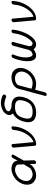

<svg xmlns="http://www.w3.org/2000/svg" viewBox="1556 -2365 1040 4192"><g transform="rotate(-90 2076.0 -269.0)"><path d="M224.4 -171.4Q231.4 -146.7 253.7 -124.6Q275.9 -102.5 304.9 -89.7Q334 -76.9 360.8 -76.9Q390.6 -76.9 422.2 -87.4Q453.9 -97.9 476.4 -113.3Q499 -128.7 508.1 -143.8L584.5 -272L577.6 -400.6Q576.7 -421.1 543.5 -441.3Q510.3 -461.4 463.9 -461.4Q437 -461.4 401.1 -448.6Q365.2 -435.8 331.2 -413.7Q297.1 -391.6 276.6 -366.9Q263.2 -350.3 247.1 -319.5Q231 -288.6 225.8 -269.3Q220.7 -250 220.2 -218.9Q219.7 -187.7 224.4 -171.4ZM661.4 -400.4 722.7 -510.5Q735.1 -533 757.8 -537.1Q776.4 -540.5 788.6 -530Q802.2 -518.1 794.9 -498.8Q793.7 -495.1 791.5 -491.2L666.5 -271.7L672.6 -47.1Q673.1 -26.1 653.6 -11.7Q636.5 0.7 617.9 -1Q599.1 -2.7 594.7 -19.5Q593.5 -23.4 593.5 -28.1L591.8 -143.8L582 -126.5Q560.8 -89.1 520.4 -59.8Q480 -30.5 432.9 -15.3Q385.7 0 340.3 0Q271.7 0 216.9 -39.2Q162.1 -78.4 146.5 -136.2Q139.2 -163.8 139.9 -200.8Q140.6 -237.8 148.9 -269.3Q157.2 -300.8 176.4 -337.8Q195.6 -374.8 217.8 -402.3Q264.2 -460.2 340.1 -499.4Q416 -538.6 484.6 -538.6Q518.3 -538.6 549.7 -530.3Q581.1 -522 605.6 -506.8Q630.1 -491.7 645.3 -468.6Q660.4 -445.6 661.1 -418Z M1315.2 -373Q1321.5 -397 1327.3 -433Q1333 -469 1334 -491.2Q1335 -513.7 1355.5 -527.8Q1373 -540 1391.1 -537.6Q1408.9 -534.9 1412.8 -518.6Q1413.8 -513.9 1413.6 -508.5Q1412.8 -481.4 1407.2 -444.8Q1401.6 -408.2 1393.8 -378.9Q1380.9 -330.6 1360.2 -283.7Q1339.6 -236.8 1313 -194.7Q1286.4 -152.6 1253.3 -116.9Q1220.2 -81.3 1184.1 -55.3Q1147.9 -29.3 1106.7 -14.6Q1065.4 0 1023.9 0Q1009.5 0 1000.6 -7.2Q991.7 -14.4 990.2 -25.1L948.5 -489.7Q946.8 -510.5 966.1 -525.6Q982.7 -538.6 1001.2 -537.8Q1020.8 -537.1 1025.9 -520.3Q1027.1 -516.6 1027.3 -512.2L1068.6 -57.9Q1102.3 -66.7 1138.3 -93.1Q1174.3 -119.6 1207.8 -159.5Q1241.2 -199.5 1269.9 -255.2Q1298.6 -311 1315.2 -373Z M1696.5 -507.8Q1675 -525.4 1665.2 -552.9Q1655.3 -580.3 1664.6 -615.5Q1670.4 -637.9 1685.2 -659.8Q1700 -681.6 1716.8 -697.3Q1749.5 -727.8 1806.5 -748.5Q1863.5 -769.3 1917.2 -769.3Q1967.8 -769.3 2020.3 -756.2Q2072.8 -743.2 2098.6 -724.4Q2109.9 -716.1 2109.5 -700.7Q2109.1 -685.3 2097.2 -671.6Q2085.2 -658 2068.8 -654.2Q2052.5 -650.4 2041 -658.7Q2024.2 -669.9 1977.7 -681.2Q1931.2 -692.4 1896.7 -692.4Q1866.5 -692.4 1824.2 -677.9Q1782 -663.3 1765.6 -648.9Q1761.7 -645.8 1752.7 -632.9Q1743.7 -620.1 1742.4 -615.5Q1741.2 -610.8 1743.4 -597.9Q1745.6 -585 1747.6 -581.8Q1756.1 -567.6 1790.6 -553.1Q1825.2 -538.6 1855.5 -538.6Q1908.2 -538.6 1947.9 -526.7Q1987.5 -514.9 2013.1 -492.4Q2038.6 -470 2051.3 -437.1Q2064 -404.3 2063.2 -362.2Q2062.5 -320.1 2048.8 -269.3Q2014.2 -140.6 1928.1 -70.3Q1842 0 1711.2 0Q1658.4 0 1618.8 -11.8Q1579.1 -23.7 1553.6 -46.3Q1528.1 -68.8 1515.5 -101.7Q1502.9 -134.5 1503.7 -176.6Q1504.4 -218.8 1518.1 -269.8Q1540.8 -354.7 1585.9 -415.3Q1631.1 -475.8 1696.5 -507.8ZM1835 -461.4Q1734.6 -461.4 1678.6 -417.1Q1622.6 -372.8 1595 -269.3Q1583.7 -227.3 1582.3 -195.9Q1580.8 -164.6 1588.9 -141.7Q1596.9 -118.9 1615.7 -104.6Q1634.5 -90.3 1663.1 -83.6Q1691.7 -76.9 1731.9 -76.9Q1832.3 -76.9 1888.3 -121.3Q1944.3 -165.8 1971.9 -269.3Q1983.2 -311.3 1984.6 -342.7Q1986.1 -374 1978 -396.9Q1970 -419.7 1951.2 -433.8Q1932.4 -448 1903.8 -454.7Q1875.2 -461.4 1835 -461.4Z M2679.4 -269.3Q2668 -226.3 2644.5 -185.8Q2621.1 -145.3 2588.3 -111.8Q2555.4 -78.4 2516.4 -53.2Q2477.3 -28.1 2431.5 -14Q2385.7 0 2339.1 0Q2307.1 0 2272.9 -5.7Q2238.8 -11.5 2212.9 -21L2155.8 192.4Q2151.6 208 2137.2 219.4Q2122.8 230.7 2106.9 230.7Q2091.3 230.7 2083 219.5Q2074.7 208.3 2078.9 192.4L2149.2 -70.1Q2149.9 -73.5 2150.6 -75.4L2234.9 -389.4Q2243.9 -423.1 2268.9 -451.7Q2293.9 -480.2 2328 -499Q2362.1 -517.8 2402.5 -528.2Q2442.9 -538.6 2483.4 -538.6Q2522.2 -538.6 2555.5 -528.7Q2588.9 -518.8 2613.4 -501Q2637.9 -483.2 2655.4 -458.1Q2672.9 -433.1 2681.3 -403.4Q2689.7 -373.8 2689.3 -339.5Q2689 -305.2 2679.4 -269.3ZM2602.5 -269.3Q2614 -310.5 2607.7 -345.7Q2601.3 -380.9 2582.5 -406.6Q2563.7 -432.4 2532.5 -446.9Q2501.2 -461.4 2462.6 -461.4Q2431.4 -461.4 2403.6 -454.3Q2375.7 -447.3 2357.1 -436.3Q2338.4 -425.3 2326.5 -412.8Q2314.7 -400.4 2311.5 -388.9L2234.9 -102.3Q2255.6 -92.3 2292.6 -84.6Q2329.6 -76.9 2359.6 -76.9Q2411.1 -76.9 2461.7 -101.8Q2512.2 -126.7 2550.2 -171.1Q2588.1 -215.6 2602.5 -269.3Z M3202.6 0Q3168.5 0 3139.8 -15.7Q3111.1 -31.5 3095.5 -56.4Q3066.7 -31.5 3029.3 -15.7Q2991.9 0 2957.8 0Q2929.4 0 2907.3 -11.4Q2885.3 -22.7 2871.1 -43Q2856.9 -63.2 2848.1 -91.4Q2839.4 -119.6 2836.8 -153Q2834.2 -186.3 2836.4 -224Q2838.6 -261.7 2845.3 -300.8Q2852.1 -339.8 2862.8 -379.9Q2880.6 -446.5 2907.5 -507.6Q2917 -529.1 2938.7 -535.6Q2957.8 -541.3 2971.9 -532.5Q2987.3 -522.9 2982.9 -504.2Q2982.2 -500 2980.2 -495.8Q2970.7 -474.1 2958.5 -439.5Q2946.3 -404.8 2939.9 -380.9Q2929.2 -340.8 2923.7 -303.3Q2918.2 -265.9 2917.8 -236.1Q2917.5 -206.3 2920.5 -180.3Q2923.6 -154.3 2929.8 -135.6Q2936 -116.9 2944 -103.5Q2951.9 -90.1 2960.7 -83.5Q2969.5 -76.9 2978.3 -76.9Q2988.3 -76.9 3009.8 -84.8Q3031.2 -92.8 3041 -100.3Q3051.3 -108.4 3065.3 -128.8Q3079.3 -149.2 3082.5 -161.1L3173.8 -502Q3178 -517.1 3192.9 -527.8Q3207.8 -538.6 3224.6 -538.6Q3241.5 -538.6 3250.6 -527.8Q3259.8 -517.1 3255.6 -502L3164.3 -161.1Q3161.1 -148.7 3164.2 -128.5Q3167.2 -108.4 3173.1 -100.3Q3178.7 -92.8 3196 -84.8Q3213.4 -76.9 3223.4 -76.9Q3235.8 -76.9 3254.8 -89.6Q3273.7 -102.3 3296.9 -128.7Q3320.1 -155 3342.9 -190.2Q3365.7 -225.3 3387.7 -275.5Q3409.7 -325.7 3424.6 -380.9Q3430.9 -404.1 3437.3 -438.7Q3443.6 -473.4 3445.8 -495.8Q3447.8 -517.6 3468.5 -529.8Q3486.8 -540.5 3504.4 -536.9Q3522 -533.2 3524.7 -517.1Q3525.4 -512.7 3524.9 -507.6Q3522.5 -481.2 3515.6 -444.7Q3508.8 -408.2 3501.2 -379.9Q3486.1 -323.5 3464.4 -269.5Q3442.6 -215.6 3413.6 -166.5Q3384.5 -117.4 3352.1 -80.6Q3319.6 -43.7 3280.8 -21.9Q3241.9 0 3202.6 0Z M4053.2 -373Q4059.6 -397 4065.3 -433Q4071 -469 4072 -491.2Q4073 -513.7 4093.5 -527.8Q4111.1 -540 4129.2 -537.6Q4147 -534.9 4150.9 -518.6Q4151.9 -513.9 4151.6 -508.5Q4150.9 -481.4 4145.3 -444.8Q4139.6 -408.2 4131.8 -378.9Q4118.9 -330.6 4098.3 -283.7Q4077.6 -236.8 4051 -194.7Q4024.4 -152.6 3991.3 -116.9Q3958.3 -81.3 3922.1 -55.3Q3886 -29.3 3844.7 -14.6Q3803.5 0 3762 0Q3747.6 0 3738.6 -7.2Q3729.7 -14.4 3728.3 -25.1L3686.5 -489.7Q3684.8 -510.5 3704.1 -525.6Q3720.7 -538.6 3739.3 -537.8Q3758.8 -537.1 3763.9 -520.3Q3765.1 -516.6 3765.4 -512.2L3806.6 -57.9Q3840.3 -66.7 3876.3 -93.1Q3912.4 -119.6 3945.8 -159.5Q3979.2 -199.5 4007.9 -255.2Q4036.6 -311 4053.2 -373Z"/></g></svg>

Font: Tecnico
Style: GruesoInclinado
Weight: 700
Italic angle: -15°
Version: Version 1.3